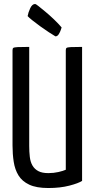

<svg xmlns="http://www.w3.org/2000/svg" viewBox="-20 -936 477 966"><path d="M223 10Q163 10 127 -7Q91 -24 73 -53.5Q55 -83 49 -122Q43 -161 43 -204V-683Q43 -692 47 -695Q51 -698 68 -699Q85 -700 127 -700V-202Q127 -172 130 -146.5Q133 -121 143.5 -103Q154 -85 173 -75Q192 -65 223 -65Q250 -65 274 -70.5Q298 -76 311 -82V-683Q311 -692 315 -695Q319 -698 336 -699Q353 -700 393 -700V-26Q375 -14 329 -2Q283 10 223 10ZM259 -753Q247 -760 225.5 -774Q204 -788 182 -804Q160 -820 142.5 -834Q125 -848 119 -855Q122 -873 132 -894.5Q142 -916 157 -916Q160 -916 174 -905Q188 -894 209 -876.5Q230 -859 251.5 -838.5Q273 -818 290 -798Q290 -798 286.5 -787Q283 -776 276 -764.5Q269 -753 259 -753Z"/></svg>

Font: Yanone Kaffeesatz ExtraLight
Style: Regular
Weight: 400
Version: Version 2.003